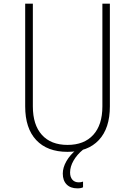

<svg xmlns="http://www.w3.org/2000/svg" viewBox="-20 -820 740 1052"><path d="M118 -800H160V-237Q160 -136 209.5 -81Q259 -26 350 -26Q441 -26 491 -81Q541 -136 541 -237V-800H582V-237Q582 -117 521.5 -52.5Q461 12 350 12Q239 12 178.5 -52.5Q118 -117 118 -237ZM404 212Q366 212 345 190.5Q324 169 324 131Q324 98 344 63Q364 28 399 0L416 -2L435 0Q402 27 383 60Q364 93 364 125Q364 150 376.5 164.5Q389 179 411 179Q420 179 426 177.5Q432 176 435 175V206Q425 212 404 212Z"/></svg>

Font: Martian Mono Thin
Style: Regular
Weight: 100
Monospace: yes
Designer: Roman Shamin
Foundry: Evil Martians
Version: Version 1.000; ttfautohint (v1.8.4.7-5d5b)